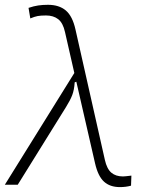

<svg xmlns="http://www.w3.org/2000/svg" viewBox="-21 -762 627 792"><path d="M473.6 9.8Q432.6 9.8 408 -12.7Q383.3 -35.2 371.1 -88.4L293.9 -424.8L287.1 -422.4Q285.2 -391.1 276.9 -369.6Q268.6 -348.1 251.5 -320.8L52.2 0H-1L285.6 -460.9L247.1 -629.9Q238.8 -667.5 219 -682.9Q199.2 -698.2 168.9 -698.2Q147 -698.2 134.3 -695.8Q121.6 -693.4 104 -686L96.7 -729.5Q118.2 -736.8 136.7 -739.5Q155.3 -742.2 176.8 -742.2Q222.7 -742.2 250.5 -718.8Q278.3 -695.3 290.5 -639.6L411.6 -102.5Q419.9 -65.4 438.2 -49.8Q456.5 -34.2 486.3 -34.2Q493.7 -34.2 521 -37.6L519.5 3.9Q498.5 9.8 473.6 9.8Z"/></svg>

Font: CaskaydiaCove NF ExtraLight
Style: Italic
Weight: 200
Italic angle: -10°
Designer: Aaron Bell
Foundry: Saja Typeworks
Version: Version 2111.001; VTT 6.35;Nerd Fonts 3.2.1